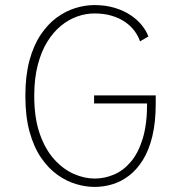

<svg xmlns="http://www.w3.org/2000/svg" viewBox="-20 -726 690 757"><path d="M353 11Q318 11 280 -0.2Q242 -11.5 206.5 -36.8Q171 -62 142.2 -103.8Q113.5 -145.5 96.8 -205.8Q80 -266 80 -348Q80 -428 96.2 -487.8Q112.5 -547.5 140.5 -589.2Q168.5 -631 203.8 -656.8Q239 -682.5 277.2 -694.2Q315.5 -706 352 -706Q396 -706 431.8 -695.2Q467.5 -684.5 494.5 -666.5Q521.5 -648.5 539.2 -626.5Q557 -604.5 565 -582L532 -563Q525 -584.5 510.2 -604.2Q495.5 -624 473 -639.5Q450.5 -655 420.2 -664Q390 -673 352 -673Q318.5 -673 284.5 -661Q250.5 -649 220.2 -624.2Q190 -599.5 166.2 -561Q142.5 -522.5 128.8 -469.5Q115 -416.5 115 -348Q115 -260.5 136.8 -198.5Q158.5 -136.5 194 -97.5Q229.5 -58.5 271.2 -40.2Q313 -22 353 -22Q392.5 -22 429.5 -37.8Q466.5 -53.5 496 -88.2Q525.5 -123 542.8 -179.8Q560 -236.5 560 -318H351V-350H594V-318Q594 -243.5 580.5 -188.2Q567 -133 543.2 -95Q519.5 -57 488.8 -33.5Q458 -10 423.2 0.5Q388.5 11 353 11Z"/></svg>

Font: Trispace Thin
Style: Regular
Weight: 100
Designer: Tyler Finck
Foundry: Etcetera Type Company
Version: Version 1.210